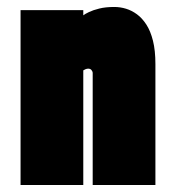

<svg xmlns="http://www.w3.org/2000/svg" viewBox="-20 -530 504 551"><path d="M246 -320V1H426V-346Q426 -385 419 -413Q412 -441 400 -459.5Q388 -478 373 -489Q358 -500 341.5 -505Q325 -510 308 -510Q283 -510 265 -505.5Q247 -501 235.5 -495.5Q224 -490 219 -486V-501H39V1H219V-328Q222 -330 224.5 -331Q227 -332 229 -332.5Q231 -333 233 -333Q236 -333 238.5 -332Q241 -331 242.5 -329Q244 -327 245 -325Q246 -323 246 -320Z"/></svg>

Font: Advent Pro Black
Style: Regular
Weight: 900
Version: Version 3.000